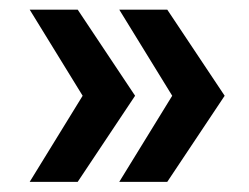

<svg xmlns="http://www.w3.org/2000/svg" viewBox="-20 -454 504 388"><path d="M137 -86.5H40L147 -260.5L40 -434.5H137L253 -260.5ZM318 -86.5H221L328 -260.5L221 -434.5H318L434 -260.5Z"/></svg>

Font: Argentum Novus Medium
Style: Regular
Weight: 500
Designer: Julieta Ulanovsky (font) & Cristiano Sobral (main changes)
Foundry: Julieta Ulanovsky (font) & Cristiano Sobral (main changes)
Version: Version 3.00;November 27, 2020;FontCreator 13.0.0.2655 64-bi